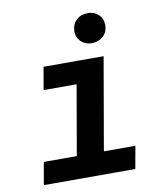

<svg xmlns="http://www.w3.org/2000/svg" viewBox="-82 -802 752 870"><g transform="rotate(-10 293.5 -366.5)"><path d="M141.1 -528.3 123 -424.3H274.9L219.2 -103.5H67.4L49.3 0H470.2L488.8 -103.5H343.8L417.5 -528.3ZM306.6 -662.1Q306.6 -631.8 327.4 -613.3Q348.1 -594.7 377.4 -595.7Q407.7 -596.2 428.5 -615.5Q449.2 -634.8 449.2 -666.5Q449.2 -696.8 428.7 -715.3Q408.2 -733.9 378.4 -732.9Q347.2 -732.9 326.9 -712.6Q306.6 -692.4 306.6 -662.1Z"/></g></svg>

Font: Roboto Mono SemiBold
Style: Italic
Weight: 600
Italic angle: -10°
Monospace: yes
Designer: Google
Version: Version 3.000